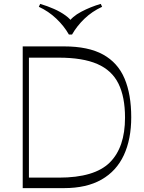

<svg xmlns="http://www.w3.org/2000/svg" viewBox="-20 -969 742 989"><path d="M126 0V-54H283Q467 -54 545.5 -132Q624 -210 624 -363Q624 -470 590 -538.5Q556 -607 481 -639.5Q406 -672 283 -672H118V-730H310Q435 -730 511 -688Q587 -646 621.5 -564.5Q656 -483 656 -365Q656 -252 618 -170Q580 -88 503 -44Q426 0 310 0ZM97 0V-730H129V0ZM499 -949 506 -934Q454 -910 415 -872.5Q376 -835 351 -791H335Q310 -835 270 -873Q230 -911 180 -934L187 -949Q224 -938 258 -923Q292 -908 318 -889Q344 -870 357 -848H329Q350 -883 398.5 -908.5Q447 -934 499 -949Z"/></svg>

Font: Savate ExtraLight
Style: Regular
Weight: 200
Designer: Max Esnée
Foundry: Plomb Type
Version: Version 2.000